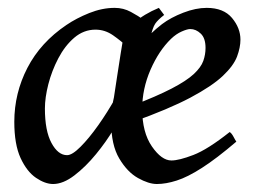

<svg xmlns="http://www.w3.org/2000/svg" viewBox="-20 -440 635 478"><path d="M578.6 -341.3Q578.6 -321.8 570.1 -299.1Q561.5 -276.4 534.7 -251Q507.8 -225.6 454.1 -197Q400.4 -168.5 310.1 -136.2Q310.1 -136.2 307.1 -143.6Q304.2 -150.9 303 -160.4Q301.8 -169.9 307.6 -176.3Q370.1 -200.2 407.2 -219.5Q444.3 -238.8 462.4 -255.6Q480.5 -272.5 486.1 -288.3Q491.7 -304.2 491.7 -320.8Q491.7 -345.2 479.7 -356.4Q467.8 -367.7 453.6 -367.7Q446.3 -367.7 432.4 -361.6Q418.5 -355.5 405.8 -343.3Q375.5 -314 354.7 -266.4Q334 -218.8 334 -168.9Q334 -110.4 358.2 -75.4Q382.3 -40.5 406.7 -40.5Q425.8 -40.5 461.4 -54.2Q497.1 -67.9 551.8 -111.3Q556.6 -108.4 561.3 -99.6Q565.9 -90.8 568.4 -87.4Q518.6 -44.9 482.7 -22Q446.8 1 419.9 9.5Q393.1 18.1 370.6 18.1Q350.1 18.1 323.5 3.2Q296.9 -11.7 276.9 -45.4Q256.8 -79.1 256.8 -135.7Q256.8 -206.5 290.5 -270.3Q324.2 -334 383.3 -379.9Q405.3 -396.5 436.3 -408.4Q467.3 -420.4 494.6 -420.4Q536.6 -420.4 557.6 -395.3Q578.6 -370.1 578.6 -341.3ZM388.7 -402.8Q373 -390.6 366.5 -381.1Q359.9 -371.6 353 -341.3Q346.7 -309.1 330.6 -272Q314.5 -234.9 296.6 -201.4Q278.8 -168 265.9 -147Q252.9 -126 252.9 -126Q252.9 -126 255.6 -144.5Q258.3 -163.1 262.7 -191.4Q267.1 -219.7 271.7 -250.5Q276.4 -281.2 280.3 -305.9Q284.2 -330.6 286.1 -341.3Q290.5 -361.8 314.2 -383.3Q337.9 -404.8 375.5 -420.4ZM364.3 -377.9Q351.6 -369.1 344.7 -352.5Q337.9 -335.9 333 -322.5Q328.1 -309.1 320.3 -309.1Q312 -309.1 296.9 -323.5Q281.7 -337.9 261.5 -352.1Q241.2 -366.2 217.8 -366.2Q188.5 -366.2 165 -346.2Q141.6 -326.2 125.2 -294.9Q108.9 -263.7 100.3 -230.2Q91.8 -196.8 91.8 -169.9Q91.8 -114.3 108.2 -84Q124.5 -53.7 147 -53.7Q159.7 -53.7 180.4 -74.5Q201.2 -95.2 224.4 -127.9Q247.6 -160.6 268.1 -197.3L262.2 -117.2Q244.6 -87.4 219 -56.2Q193.4 -24.9 165.3 -3.4Q137.2 18.1 112.3 18.1Q92.3 18.1 69.6 2.7Q46.9 -12.7 31.2 -46.6Q15.6 -80.6 15.6 -136.7Q15.6 -208 48.3 -271.2Q81.1 -334.5 145.5 -377.9Q169.9 -394.5 202.1 -407.5Q234.4 -420.4 265.6 -420.4Q287.1 -420.4 305.7 -410.4Q324.2 -400.4 338.9 -389.9Q353.5 -379.4 364.3 -377.9Z"/></svg>

Font: Dai Banna SIL
Style: Italic
Weight: 400
Italic angle: -11°
Designer: Victor Gaultney
Foundry: SIL International
Version: Version 4.000